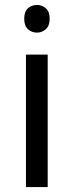

<svg xmlns="http://www.w3.org/2000/svg" viewBox="-20 -757 298 777"><path d="M173 -536V0H85V-536ZM130 -737Q150 -737 165.5 -723.5Q181 -710 181 -681Q181 -653 165.5 -639Q150 -625 130 -625Q108 -625 93 -639Q78 -653 78 -681Q78 -710 93 -723.5Q108 -737 130 -737Z"/></svg>

Font: lkannada85
Style: Book
Weight: 400
Designer: Jelle Bosma - Monotype Design Team
Foundry: Monotype Imaging Inc.
Version: Version 2.003